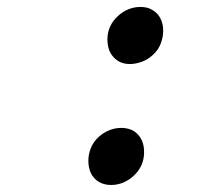

<svg xmlns="http://www.w3.org/2000/svg" viewBox="-20 -564 642 555"><path d="M355.5 -378.9Q341.8 -378.9 329.8 -383.5Q317.9 -388.2 308.1 -398.9Q297.9 -410.2 294.2 -423.3Q290.5 -436.5 290.5 -450.7Q290.5 -469.7 298.1 -486.8Q305.7 -503.9 320.8 -517.6Q334 -529.8 350.6 -536.9Q367.2 -543.9 385.7 -543.9Q402.8 -543.9 414.6 -538.3Q426.3 -532.7 434.6 -523.9Q442.4 -515.6 447 -503.2Q451.7 -490.7 451.7 -475.1Q451.7 -456.5 444.6 -438Q437.5 -419.4 421.9 -405.3Q407.2 -391.6 389.4 -385.3Q371.6 -378.9 355.5 -378.9ZM301.3 -29.3Q285.6 -29.3 272.9 -34.7Q260.3 -40 252 -49.8Q243.2 -59.6 239.3 -72.5Q235.4 -85.4 235.4 -99.1Q235.4 -118.2 242.7 -136.2Q250 -154.3 265.6 -168.5Q278.3 -180.2 295.2 -187.3Q312 -194.3 330.6 -194.3Q344.2 -194.3 356.9 -189.9Q369.6 -185.5 379.4 -174.3Q387.2 -166 391.8 -153.6Q396.5 -141.1 396.5 -124Q396.5 -83.5 366.2 -55.7Q352.5 -43 335.9 -36.1Q319.3 -29.3 301.3 -29.3Z"/></svg>

Font: Hack
Style: Italic
Weight: 400
Italic angle: -11°
Monospace: yes
Designer: Christopher Simpkins
Foundry: Christopher Simpkins
Version: Version 2.019; ttfautohint (v1.4.1) -l 4 -r 80 -G 350 -x 0 -